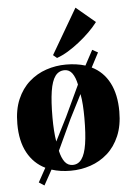

<svg xmlns="http://www.w3.org/2000/svg" viewBox="-59 -843 664 961"><g transform="rotate(-5 273.5 -362.5)"><path d="M125 74 98 56.5 137 -14Q79.5 -42 48 -100Q16.5 -158 16.5 -244.5Q16.5 -316 38.8 -367.8Q61 -419.5 99 -453.2Q137 -487 185 -503.2Q233 -519.5 285 -519.5Q312 -519.5 336.2 -516Q360.5 -512.5 381.5 -506L422 -581.5L450 -566L412 -493.5Q469.5 -465.5 500 -407Q530.5 -348.5 530.5 -262.5Q530.5 -191.5 508.2 -139.5Q486 -87.5 448.2 -54Q410.5 -20.5 362.5 -4.2Q314.5 12 262.5 12Q236.5 12 212.5 8.5Q188.5 5 167 -2ZM203 -140 263 -259 336 -414.5Q328.5 -451 313.8 -471.5Q299 -492 275.5 -492Q246 -492 228.2 -468Q210.5 -444 202.5 -393Q194.5 -342 194.5 -260.5Q194.5 -227.5 196.5 -196.8Q198.5 -166 203 -140ZM275 -16Q303 -16 320.2 -40Q337.5 -64 345.5 -114.8Q353.5 -165.5 353.5 -245.5Q353.5 -279 351.5 -309.8Q349.5 -340.5 344.5 -366L284 -247L212 -92.5Q220 -56.5 235.2 -36.2Q250.5 -16 275 -16ZM243 -556.5 224.5 -572 357 -799 453 -718.5Q434.5 -694 409.5 -669.5Q384.5 -645 356.2 -622.8Q328 -600.5 299.5 -583.2Q271 -566 244 -556.5Z"/></g></svg>

Font: Merriweather 144pt ExtraBold
Style: Regular
Weight: 800
Version: Version 2.100